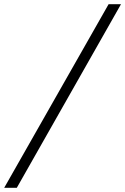

<svg xmlns="http://www.w3.org/2000/svg" viewBox="-99 -783 596 914"><path d="M-19 111H-79L418 -763H477Z"/></svg>

Font: Open Sauce Sans Light Italic
Style: Regular
Weight: 300
Italic angle: -10°
Designer: Alfredo Marco Pradil
Foundry: Creative Sauce Fz LLC
Version: Version 1.477